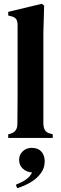

<svg xmlns="http://www.w3.org/2000/svg" viewBox="-20 -722 320 1005"><path d="M23 0V-19L38 -23Q71 -34 71 -73Q71 -107 71.5 -141.5Q72 -176 72 -210V-590Q72 -611 65 -621.5Q58 -632 38 -637L23 -641V-660L198 -702L211 -693L207 -552V-73Q208 -53 215.5 -40.5Q223 -28 242 -23L256 -19V0ZM70 263 63 245Q95 232 115.5 218Q136 204 148 181Q117 178 98.5 160Q80 142 80 115Q80 88 99 70Q118 52 146 52Q179 52 196.5 71.5Q214 91 214 123Q214 157 194 184.5Q174 212 141.5 231.5Q109 251 70 263Z"/></svg>

Font: DeepMind Serif Text
Style: Regular
Weight: 400
Designer: Frank Grießhammer / Modifications: Colophon Foundry
Foundry: Colophon Foundry
Version: Version 5.003; ttfautohint (v1.8.2)